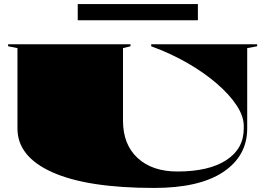

<svg xmlns="http://www.w3.org/2000/svg" viewBox="-20 -926 1297 946"><path d="M739 0Q411 0 238.5 -77Q66 -154 66 -293V-689L20 -698V-708H623V-698L586 -689V-332Q586 -214 658 -147.5Q730 -81 854 -81Q1009 -81 1095 -137Q1181 -193 1181 -293V-306Q1181 -353 1146 -406.5Q1111 -460 1048.5 -514Q986 -568 903.5 -615.5Q821 -663 725 -698V-708H1247V-698L1198 -689V-293Q1198 -158 1080.5 -79Q963 0 739 0ZM363 -826V-906H955V-826Z"/></svg>

Font: Kalnia Expanded
Style: Bold
Weight: 700
Width: 7
Designer: Frida Medrano
Foundry: Frida Medrano
Version: Version 1.105